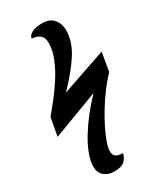

<svg xmlns="http://www.w3.org/2000/svg" viewBox="-263 -840 977 1163"><g transform="rotate(-30 225.5 -258.5)"><path d="M175 240Q133 240 105.5 217Q78 194 78 153Q78 113 96 64.5Q114 16 146 -36Q178 -88 218 -139Q258 -190 302 -235L-19 -114L4 -240Q31 -272 67.5 -318Q104 -364 138.5 -417.5Q173 -471 196 -527Q219 -583 219 -636Q219 -673 196 -690.5Q173 -708 142 -707Q144 -728 169.5 -742.5Q195 -757 244 -757Q296 -757 322.5 -725.5Q349 -694 349 -650Q349 -573 302 -497Q255 -421 159 -321L470 -428L448 -298Q414 -263 380 -218Q346 -173 315.5 -123.5Q285 -74 261.5 -27Q238 20 224.5 58.5Q211 97 211 121Q211 144 225 156.5Q239 169 275 169Q268 202 245.5 221Q223 240 175 240Z"/></g></svg>

Font: Noto Serif SemiCondensed ExtraBold
Style: Italic
Weight: 800
Width: 4
Italic angle: -12°
Designer: Monotype Design Team
Foundry: Monotype Imaging Inc.
Version: Version 2.014; ttfautohint (v1.8.4.7-5d5b)